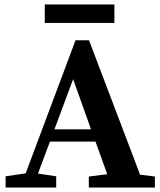

<svg xmlns="http://www.w3.org/2000/svg" viewBox="-20 -834 713 854"><path d="M668.9 0H375V-48.8L457 -59.1L404.8 -204.1H202.1L148.9 -62L230 -49.8V0H4.9V-49.8L94.2 -63L315.9 -654.8H376L603 -57.1L668.9 -48.8ZM384.8 -258.8 305.2 -481.9 222.2 -258.8ZM179.2 -814H488.8V-731.9H179.2Z"/></svg>

Font: SourceSerifPro-Bold
Style: Bold
Weight: 700
Designer: Frank Grießhammer
Foundry: Adobe Systems Incorporated
Version: Version 1.014;PS Version 1.0;hotconv 1.0.73;makeotf.lib2.5.5